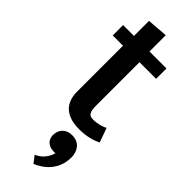

<svg xmlns="http://www.w3.org/2000/svg" viewBox="-297 -631 939 939"><g transform="rotate(45 173.0 -161.0)"><path d="M230 176.7C219.2 218.3 190 243.3 163.3 254.2L190.8 290C240.8 270 300 222.5 300 135.8C300 100 280.8 56.7 225.8 56.7C182.5 56.7 158.3 85.8 158.3 123.3C158.3 157.5 184.2 177.5 217.5 177.5C221.7 177.5 225.8 177.5 230 176.7ZM20.8 -428.3H91.7V-111.7C91.7 -21.7 148.3 12.5 230 12.5C281.7 12.5 320.8 0 345.8 -13.3L319.2 -87.5C307.5 -80 275.8 -69.2 244.2 -69.2C216.7 -69.2 205.8 -80.8 205.8 -128.3V-428.3H320.8V-500H203.3V-612.5L95.8 -604.2V-500H20.8Z"/></g></svg>

Font: Boon SemiBold
Style: Regular
Weight: 600
Designer: Sungsit Sawaiwan
Foundry: FontUni
Version: Version 2.0